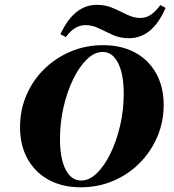

<svg xmlns="http://www.w3.org/2000/svg" viewBox="-20 -771 725 802"><path d="M317.7 11.3Q240.3 11.3 183.5 -19.8Q126.6 -50.8 95.2 -107.3Q63.7 -163.7 63.7 -239.5Q63.7 -311.3 90.3 -373.4Q116.9 -435.5 164.5 -482.3Q212.1 -529 275 -555.6Q337.9 -582.3 409.7 -582.3Q487.1 -582.3 544 -551.6Q600.8 -521 632.3 -464.5Q663.7 -408.1 663.7 -332.3Q663.7 -261.3 636.7 -198.8Q609.7 -136.3 562.5 -89.1Q515.3 -41.9 452.4 -15.3Q389.5 11.3 317.7 11.3ZM319.4 -16.9Q353.2 -16.9 384.7 -47.6Q416.1 -78.2 441.5 -130.2Q466.9 -182.3 481.9 -246.8Q496.8 -311.3 496.8 -379.8Q496.8 -434.7 486.3 -473.4Q475.8 -512.1 456 -533.1Q436.3 -554 408.9 -554Q375 -554 343.1 -523.4Q311.3 -492.7 285.9 -440.7Q260.5 -388.7 245.6 -324.2Q230.6 -259.7 230.6 -191.1Q230.6 -108.9 254 -62.9Q277.4 -16.9 319.4 -16.9ZM517.7 -611.3Q481.5 -611.3 451.2 -625Q421 -638.7 393.5 -652.4Q366.1 -666.1 337.1 -666.1Q314.5 -666.1 294.8 -654.4Q275 -642.7 254.8 -616.1L232.3 -628.2Q261.3 -690.3 299.2 -720.6Q337.1 -750.8 384.7 -750.8Q421.8 -750.8 452.4 -737.1Q483.1 -723.4 510.9 -709.7Q538.7 -696 566.1 -696Q589.5 -696 608.9 -708.5Q628.2 -721 650 -750L671.8 -737.9Q643.5 -673.4 605.2 -642.3Q566.9 -611.3 517.7 -611.3Z"/></svg>

Font: Playfair 5pt SemiExpanded Light Black
Style: Italic
Weight: 900
Italic angle: -15.6°
Version: Version 2.001;gftools[0.9.30]